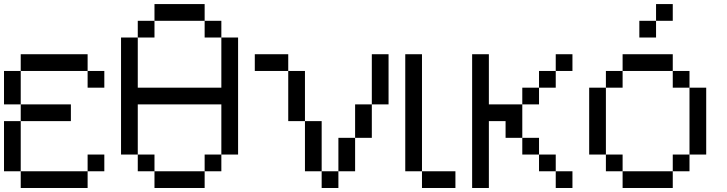

<svg xmlns="http://www.w3.org/2000/svg" viewBox="-20 -937 3623 957"><path d="M0 -83.3V-333.3H83.3V-83.3ZM0 -416.7V-583.3H83.3V-416.7ZM83.3 -83.3H416.7V0H83.3ZM83.3 -416.7H333.3V-333.3H83.3ZM83.3 -583.3V-666.7H416.7V-583.3ZM416.7 -83.3V-166.7H500V-83.3ZM416.7 -583.3H500V-500H416.7Z M583.3 -166.7V-750H666.7V-500H1083.3V-750H1166.7V-166.7H1083.3V-416.7H666.7V-166.7ZM750 -166.7V-83.3H666.7V-166.7ZM750 -83.3H1000V0H750ZM750 -833.3V-750H666.7V-833.3ZM750 -916.7H1000V-833.3H750ZM1083.3 -166.7V-83.3H1000V-166.7ZM1083.3 -833.3V-750H1000V-833.3Z M1916.7 -416.7H1833.3V-666.7H1916.7ZM1250 -583.3V-666.7H1416.7V-583.3ZM1416.7 -333.3V-583.3H1500V-333.3ZM1500 -83.3V-333.3H1583.3V-83.3ZM1583.3 -83.3H1666.7V0H1583.3ZM1666.7 -83.3V-250H1750V-83.3ZM1750 -416.7H1833.3V-250H1750Z M2000 -83.3V-666.7H2083.3V-83.3ZM2083.3 -83.3H2250V0H2083.3Z M2333.3 0V-666.7H2416.7V-416.7H2583.3V-250H2500V-333.3H2416.7V0ZM2666.7 -166.7H2750V-83.3H2666.7ZM2666.7 -416.7H2583.3V-500H2666.7ZM2666.7 -250V-166.7H2583.3V-250ZM2666.7 -500V-583.3H2750V-500ZM2833.3 -83.3V0H2750V-83.3ZM2833.3 -583.3H2750V-666.7H2833.3Z M2916.7 -166.7V-500H3000V-166.7ZM3083.3 -166.7V-83.3H3000V-166.7ZM3083.3 -83.3H3333.3V0H3083.3ZM3083.3 -583.3V-500H3000V-583.3ZM3083.3 -666.7H3333.3V-583.3H3083.3ZM3250 -833.3V-750H3166.7V-833.3ZM3250 -916.7H3333.3V-833.3H3250ZM3416.7 -166.7V-83.3H3333.3V-166.7ZM3416.7 -583.3V-500H3333.3V-583.3ZM3416.7 -500H3500V-166.7H3416.7Z"/></svg>

Font: Galmuri11 Regular
Style: Regular
Weight: 400
Designer: Minseo Lee (Quiple)
Version: Version 2.356;hotconv 1.1.0;makeotfexe 2.6.0 DEVELOPMENT